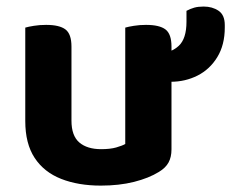

<svg xmlns="http://www.w3.org/2000/svg" viewBox="-20 -563 725 598"><path d="M58.7 -186V-259.3H202.6V-187.2Q202.6 -140.2 227 -119.3Q251.4 -98.4 295.1 -98.4Q323 -98.4 341.8 -103.7Q360.5 -109.1 370.1 -114.5V-259.3H514.1V-97.6Q514.1 -73.8 505 -57Q496 -40.3 475 -27.6Q443.7 -8.2 397.4 3.5Q351.1 15.1 294.1 15.1Q223.8 15.1 170.6 -5.8Q117.3 -26.7 88 -71.1Q58.7 -115.5 58.7 -186ZM514.1 -213.7H370.1V-477Q379.4 -479.8 397 -482.6Q414.6 -485.5 434.8 -485.5Q476.7 -485.5 495.4 -471.3Q514.1 -457.1 514.1 -417.9ZM202.6 -213.7H58.7V-477Q67.9 -479.8 85.5 -482.6Q103.1 -485.5 123.7 -485.5Q165.2 -485.5 183.9 -471.3Q202.6 -457.1 202.6 -417.9ZM511.6 -308.3 491.8 -309Q485.7 -318.6 481 -345.3Q476.3 -372.1 476.3 -397.8Q512.5 -397.8 536.7 -420.2Q560.8 -442.5 560.8 -495.3V-529.3Q573.1 -535.8 585.1 -539.2Q597.2 -542.6 614.3 -542.6Q641.4 -542.6 660.7 -529.5Q680.1 -516.4 680.1 -485V-477.3Q680.1 -423.2 656.8 -385.1Q633.6 -347.1 595.4 -327.7Q557.1 -308.3 511.6 -308.3Z"/></svg>

Font: Baloo Bhaina 2
Style: Regular
Weight: 400
Designer: Yesha Goshar, Manish Minz, Shuchita Grover and Ek Type
Foundry: Ek Type
Version: Version 1.700